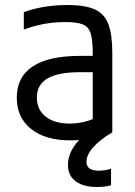

<svg xmlns="http://www.w3.org/2000/svg" viewBox="-20 -550 540 766"><path d="M261 10Q161 10 104 -35.5Q47 -81 47 -160Q47 -243 110.5 -285Q174 -327 298 -327H388V-262H299Q212 -262 169.5 -237Q127 -212 127 -161Q127 -113 162 -85Q197 -57 258 -57Q290 -57 320.5 -65Q351 -73 372 -86L350 -40V-338Q350 -389 342 -416Q334 -443 310.5 -452.5Q287 -462 242 -462Q213 -462 186 -459Q159 -456 132 -449.5Q105 -443 75 -432V-501Q110 -515 155.5 -522.5Q201 -530 250 -530Q318 -530 357 -513Q396 -496 412 -454.5Q428 -413 428 -340V-22Q397 -7 351 1.5Q305 10 261 10ZM366 196Q330 196 304 185.5Q278 175 264.5 155.5Q251 136 251 108Q251 68 278.5 29.5Q306 -9 358 -43L428 -22Q379 7 352 37.5Q325 68 325 95Q325 108 331 116Q337 124 348 127.5Q359 131 372 131Q386 131 399 129Q412 127 423 123V189Q410 193 396 194.5Q382 196 366 196Z"/></svg>

Font: M PLUS Code Latin
Style: Regular
Weight: 400
Designer: Coji Morishita
Foundry: UNDERFOREST DESIGN
Version: Version 1.002; ttfautohint (v1.8.3)